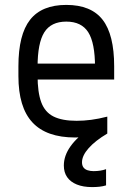

<svg xmlns="http://www.w3.org/2000/svg" viewBox="-20 -550 540 782"><path d="M286 10Q169 10 112 -51.5Q55 -113 55 -240V-280Q55 -409 102.5 -469.5Q150 -530 250 -530Q351 -530 398 -469.5Q445 -409 445 -280V-226H94V-291H385L367 -268V-277Q367 -375 339.5 -418.5Q312 -462 250 -462Q188 -462 160.5 -418.5Q133 -375 133 -277V-243Q133 -174 148 -133.5Q163 -93 198 -75.5Q233 -58 292 -58Q321 -58 351.5 -62Q382 -66 417 -75V-6Q387 1 352.5 5.5Q318 10 286 10ZM355 212Q319 212 293 201.5Q267 191 253.5 171.5Q240 152 240 124Q240 84 267.5 45.5Q295 7 347 -27L417 -6Q368 23 341 53.5Q314 84 314 111Q314 124 320 132Q326 140 337 143.5Q348 147 361 147Q375 147 388 145Q401 143 412 139V205Q399 209 385 210.5Q371 212 355 212Z"/></svg>

Font: M PLUS Code Latin
Style: Regular
Weight: 400
Designer: Coji Morishita
Foundry: UNDERFOREST DESIGN
Version: Version 1.002; ttfautohint (v1.8.3)